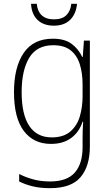

<svg xmlns="http://www.w3.org/2000/svg" viewBox="-20 -741 571 1002"><path d="M256 -539Q318 -539 354 -512Q390 -485 409 -444H412L418 -529H449V24Q449 126 400.5 183.5Q352 241 241 241Q190 241 151 231.5Q112 222 80 206V167Q113 184 153 195Q193 206 241 206Q330 206 370.5 159.5Q411 113 411 27V-12Q411 -36 411.5 -58Q412 -80 414 -106H411Q393 -51 351 -20.5Q309 10 246 10Q155 10 104 -58Q53 -126 53 -260Q53 -390 103.5 -464.5Q154 -539 256 -539ZM258 -505Q172 -505 132.5 -439.5Q93 -374 93 -260Q93 -143 133 -83.5Q173 -24 250 -24Q312 -24 347.5 -55Q383 -86 397 -135Q411 -184 411 -239V-299Q411 -359 396.5 -405.5Q382 -452 348.5 -478.5Q315 -505 258 -505ZM382 -721Q377 -668 346 -637.5Q315 -607 261 -607Q208 -607 176.5 -636.5Q145 -666 142 -721H172Q175 -683 197.5 -661.5Q220 -640 262 -640Q304 -640 326 -661.5Q348 -683 352 -721Z"/></svg>

Font: Noto Sans Khmer SemiCondensed ExtraLight
Style: Regular
Weight: 200
Width: 4
Designer: Danh Hong and the Monotype Design Team
Foundry: Monotype Imaging Inc.
Version: Version 2.004; ttfautohint (v1.8.4.7-5d5b)